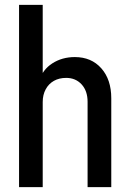

<svg xmlns="http://www.w3.org/2000/svg" viewBox="-20 -772 535 792"><path d="M58.6 0V-752H156.2V-471.7H174.3L142.6 -439.9Q155.8 -484.9 196 -510.7Q236.3 -536.6 288.6 -536.6Q356.9 -536.6 397.9 -490.2Q439 -443.8 439 -366.7V0H341.3V-352.1Q341.3 -397 316.7 -423.8Q292 -450.7 252.9 -450.7Q224.1 -450.7 202.4 -438.5Q180.7 -426.3 168.5 -403.6Q156.2 -380.9 156.2 -351.1V0Z"/></svg>

Font: Reddit Sans Condensed Medium
Style: Regular
Weight: 500
Designer: Stephen Hutchings
Foundry: Reddit
Version: Version 1.014